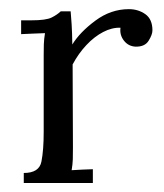

<svg xmlns="http://www.w3.org/2000/svg" viewBox="-20 -408 365 428"><path d="M33 -22.4Q67.5 -22.4 72.4 -48Q77.4 -73.7 77.4 -114V-285.3Q77.4 -297 77.7 -309.1Q78.1 -321.2 80.3 -334.1Q66.7 -333.7 53.7 -333.1Q40.7 -332.6 27.1 -331.9V-362.7H50.2Q82.5 -362.7 95 -368.9Q107.4 -375.1 115.5 -382.8H137.5Q138.6 -371.1 139.7 -353.5Q140.8 -335.9 141.2 -308.8Q158 -336.3 192.5 -361.9Q227 -387.6 267.3 -387.6Q288.2 -387.6 304 -376.4Q319.8 -365.2 319.8 -340.3Q319.8 -330.8 311.3 -317.2Q302.9 -303.6 282.4 -304Q266.2 -304.7 256.3 -317.4Q246.4 -330 248.6 -346.2Q229.6 -346.9 209.9 -336.6Q190.3 -326.4 172.7 -307.7Q155.1 -289 141.9 -264.4L142.6 -79.6Q142.6 -64.5 142.3 -53Q141.9 -41.4 139.7 -28.6Q151.4 -29.3 163.4 -29.9Q175.3 -30.4 187 -30.8V0H33Z"/></svg>

Font: Parastoo
Style: Regular
Weight: 400
Foundry: Saber Rastikerdar (saber.rastikerdar@gmail.com)
Version: Version 3.000